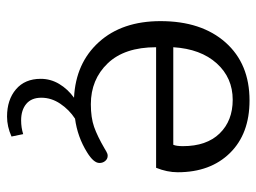

<svg xmlns="http://www.w3.org/2000/svg" viewBox="-114 -426 746 559"><g transform="rotate(90 259.5 -146.0)"><path d="M209 109Q209 80 224 55Q239 30 264 12Q163 7 102 -60.5Q41 -128 41 -240Q41 -359 103 -429Q165 -499 272 -499Q369 -499 425 -442Q481 -385 481 -290Q481 -259 468 -227H117Q117 -135 164 -86Q211 -37 283 -37Q322 -37 349 -46.5Q376 -56 412 -77Q414 -78 420.5 -82Q427 -86 433 -86Q442 -86 448 -79Q454 -72 454 -62Q454 -45 423 -26Q378 2 325 9Q299 26 281.5 52Q264 78 264 107Q264 136 282 151Q300 166 330 166Q351 166 370 160L377 194Q348 207 319 207Q270 207 239.5 181Q209 155 209 109ZM401 -277Q405 -286 405 -305Q405 -374 368 -412Q331 -450 270 -450Q206 -450 164 -403.5Q122 -357 117 -277Z"/></g></svg>

Font: Maitree
Style: Regular
Weight: 400
Designer: CadsonDemak Team
Foundry: CadsonDemak
Version: Version 1.001